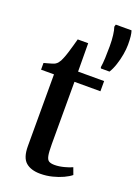

<svg xmlns="http://www.w3.org/2000/svg" viewBox="-156 -881 687 956"><g transform="rotate(20 188.0 -403.0)"><path d="M185 10Q135 10 107.8 -13.8Q80.5 -37.5 80.5 -98.5V-478.5H12V-514Q20.5 -516.5 32 -519.5Q43.5 -522.5 54 -525.8Q64.5 -529 70 -532.5Q77 -537 81.8 -542.8Q86.5 -548.5 90.8 -556.2Q95 -564 98.5 -573.5Q103.5 -585 109.8 -605Q116 -625 122 -646.2Q128 -667.5 132 -682.5H187.5L188.5 -532.5H326.5V-478.5H189V-149Q189 -107 193 -87Q197 -67 207.8 -61.2Q218.5 -55.5 237.5 -55.5Q260 -55.5 287 -62.5Q314 -69.5 329 -77L342.5 -40.5Q328 -28.5 303.5 -17Q279 -5.5 248.2 2.2Q217.5 10 185 10ZM335.5 -586H290L287.5 -592Q291 -613.5 292.2 -643Q293.5 -672.5 293.5 -705Q293.5 -737.5 290.2 -763.2Q287 -789 281.5 -804.5L285 -816.5H368.5Q372.5 -804.5 374.5 -787Q376.5 -769.5 376.5 -743Q376.5 -720 371.5 -691Q366.5 -662 357.2 -634Q348 -606 335.5 -586Z"/></g></svg>

Font: Merriweather 72pt Medium
Style: Regular
Weight: 500
Version: Version 2.100